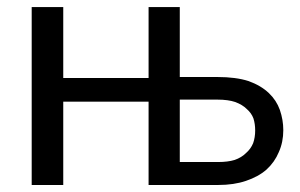

<svg xmlns="http://www.w3.org/2000/svg" viewBox="-20 -527 856 547"><path d="M601.6 -65.4Q628.9 -65.4 648.4 -71.3Q668 -78.1 680.7 -90.8Q694.3 -102.5 701.2 -119.1Q707 -135.7 707 -155.3Q707 -173.8 702.1 -189.5Q696.3 -205.1 682.6 -216.8Q670.9 -228.5 650.4 -236.3Q629.9 -243.2 599.6 -243.2Q564.5 -243.2 492.2 -243.2Q492.2 -198.2 492.2 -65.4Q519.5 -65.4 601.6 -65.4ZM599.6 -307.6Q652.3 -307.6 688.5 -295.9Q723.6 -283.2 746.1 -261.7Q767.6 -241.2 777.3 -213.9Q787.1 -185.5 787.1 -156.2Q787.1 -122.1 774.4 -93.8Q762.7 -65.4 739.3 -43.9Q715.8 -23.4 680.7 -11.7Q646.5 0 601.6 0Q536.1 0 403.3 0Q403.3 -59.6 403.3 -237.3Q341.8 -237.3 160.2 -237.3Q160.2 -177.7 160.2 0Q137.7 0 70.3 0Q70.3 -79.1 70.3 -316.4Q70.3 -364.3 70.3 -506.8Q92.8 -506.8 160.2 -506.8Q160.2 -456.1 160.2 -304.7Q220.7 -304.7 403.3 -304.7Q403.3 -355.5 403.3 -506.8Q425.8 -506.8 492.2 -506.8Q492.2 -457 492.2 -307.6Q519.5 -307.6 599.6 -307.6Z"/></svg>

Font: Lato
Style: Regular
Weight: 400
Designer: Lukasz Dziedzic with Adam Twardoch and Botio Nikoltchev
Version: Version 2.015; 2015-08-06; http://www.latofonts.com/